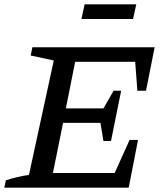

<svg xmlns="http://www.w3.org/2000/svg" viewBox="-36 -869 747 889"><path d="M-16 0 -9 -34Q46 -52 98 -59L213 -589L106 -612L114 -650H680L640 -449H600L590 -583H312L269 -367H443L490 -449H525L478 -216H443L429 -300H256L209 -68H495L564 -221H603L560 0ZM341 -781 356 -849H595L580 -781Z"/></svg>

Font: Piazzolla Medium
Style: Italic
Weight: 500
Italic angle: -11.3°
Designer: Juan Pablo del Peral
Foundry: Huerta Tipografica
Version: Version 1.330